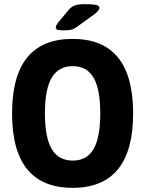

<svg xmlns="http://www.w3.org/2000/svg" viewBox="-20 -895 698 923"><path d="M329 8Q38 8 38 -350Q38 -708 329 -708Q620 -708 620 -350Q620 8 329 8ZM330 -123Q397 -123 429.5 -178Q462 -233 462 -350Q462 -467 429.5 -522Q397 -577 330 -577Q262 -577 229 -522Q196 -467 196 -350Q196 -233 229 -178Q262 -123 330 -123ZM285 -749Q263 -749 255.5 -752.5Q248 -756 248 -762Q248 -772 260 -787L308 -845Q323 -863 340 -869Q357 -875 389 -875Q424 -875 441 -871.5Q458 -868 458 -857Q458 -851 451.5 -843Q445 -835 429 -823L354 -769Q339 -757 325 -753Q311 -749 285 -749Z"/></svg>

Font: Asap Semi Condensed
Style: Bold
Weight: 700
Width: 4
Designer: Pablo Cosgaya
Foundry: Omnibus-Type
Version: Version 3.001; ttfautohint (v1.8.4.7-5d5b)